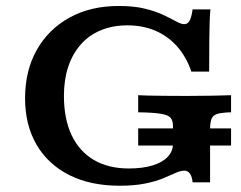

<svg xmlns="http://www.w3.org/2000/svg" viewBox="-20 -602 795 634"><path d="M375.1 11.3Q278.7 11.3 208.6 -24Q138.6 -59.3 100.7 -124.3Q62.8 -189.3 62.8 -277.7Q62.8 -368.8 101.6 -437.5Q140.5 -506.1 210.1 -544.2Q279.8 -582.3 371.8 -582.3Q423 -582.3 459.3 -573.2Q495.7 -564.1 520.4 -552.2Q545.2 -540.3 561.6 -531.3Q578 -522.2 588.5 -522.2Q599.8 -522.2 606.2 -534.1Q612.7 -546 615.9 -571H674.8Q673.1 -553.7 672.3 -529.6Q671.5 -505.6 671.1 -466.9Q670.7 -428.3 670.7 -365.6H611.9Q595.1 -414.6 564.9 -448.6Q534.6 -482.7 493.2 -500.5Q451.8 -518.3 400.8 -518.3Q352 -518.3 313 -502.1Q273.9 -485.9 246.8 -455.2Q219.6 -424.4 205.3 -381.6Q191.1 -338.8 191.1 -285.5Q191.1 -209.7 216.3 -156.1Q241.6 -102.5 289.5 -74.1Q337.4 -45.7 405.2 -45.7Q450.7 -45.7 483.3 -55.6Q515.9 -65.4 533.5 -83.8Q551.1 -102.3 551.1 -127V-186.6Q551.1 -203.4 543.5 -212.8Q535.8 -222.2 511.5 -226.3Q487.2 -230.4 436.3 -231.2V-287.6Q447.7 -286.8 469.4 -286.4Q491.1 -286 523 -285.6Q554.9 -285.2 596.5 -285.2Q643.3 -285.2 679.8 -286Q716.2 -286.8 743 -287.6V-231.2Q713.1 -230.4 698.1 -226Q683.2 -221.6 678.5 -209.7Q673.7 -197.9 673.7 -174.2V0H616Q614.3 -18.6 607.3 -28.5Q600.2 -38.5 588.8 -38.5Q576.8 -38.5 560.4 -31.2Q543.9 -23.8 519.7 -13.6Q495.4 -3.4 460.1 3.9Q424.8 11.3 375.1 11.3ZM436.3 -121.5V-178H743V-121.5Z"/></svg>

Font: Playfair 5pt SemiExpanded Light
Style: Regular
Weight: 300
Width: 6
Designer: Claus Eggers Sørensen
Foundry: Claus Eggers Sørensen
Version: Version 2.203